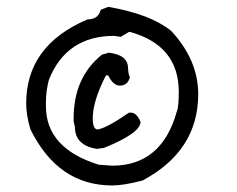

<svg xmlns="http://www.w3.org/2000/svg" viewBox="-20 -618 703 569"><path d="M300.8 -597.7Q425.8 -576.2 487.3 -526.4Q567.4 -440.4 567.4 -338.9Q567.4 -170.9 402.3 -83Q346.7 -68.4 312.5 -68.4Q152.3 -68.4 70.3 -234.4Q57.6 -276.4 57.6 -311.5Q57.6 -483.4 239.3 -560.5Q271.5 -560.5 278.3 -588.9ZM337.9 -508.8 318.4 -511.7Q176.8 -511.7 125 -381.8Q116.2 -348.6 116.2 -317.4V-302.7Q116.2 -178.7 272.5 -129.9L312.5 -127Q459 -127 503.9 -287.1Q509.8 -300.8 509.8 -345.7Q509.8 -483.4 365.2 -523.4H362.3ZM302.7 -461.9Q359.4 -455.1 359.4 -416Q361.3 -390.6 365.2 -390.6Q359.4 -364.3 335 -364.3Q315.4 -364.3 300.8 -394.5H293.9Q254.9 -318.4 254.9 -267.6Q254.9 -234.4 269.5 -234.4Q295.9 -238.3 362.3 -284.2H368.2Q384.8 -284.2 396.5 -256.8Q396.5 -223.6 288.1 -179.7L266.6 -176.8Q202.1 -187.5 202.1 -241.2L198.2 -258.8V-267.6Q198.2 -388.7 282.2 -456.1Z"/></svg>

Font: Sue Ellen Francisco 
Style: Regular
Weight: 400
Designer: Kimberly Geswein
Foundry: Kimberly Geswein
Version: Version 1.002 2007